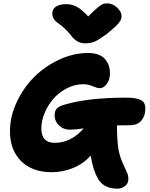

<svg xmlns="http://www.w3.org/2000/svg" viewBox="-20 -1027 904 1156"><path d="M625 -1006.8Q656.7 -1006.8 684.3 -981.9Q711.9 -957 711.9 -930.2Q711.9 -920.4 709.7 -913.3Q707.5 -906.2 699 -894Q690.4 -881.8 671.6 -864.3Q652.8 -846.7 622.1 -821.8Q576.7 -788.6 551.8 -777.3Q526.9 -766.1 491.2 -766.1Q441.4 -766.1 405.8 -815.9Q386.7 -840.8 364 -860.4Q341.3 -879.9 327.6 -888.9Q314 -897.9 304.4 -912.4Q294.9 -926.8 294.9 -946.8Q294.9 -972.7 317.1 -987.3Q339.4 -1002 379.9 -1002Q412.1 -1002 443.1 -985.6Q474.1 -969.2 511.2 -928.2Q547.4 -964.8 568.8 -982.2Q590.3 -999.5 600.3 -1003.2Q610.4 -1006.8 625 -1006.8ZM399.9 -246.1Q362.8 -246.1 335.9 -271.2Q309.1 -296.4 309.1 -333Q309.1 -359.9 322.3 -373.8Q335.4 -387.7 372.1 -397.9Q512.7 -439 738.8 -439Q786.1 -439 812 -430.9Q837.9 -422.9 846.4 -409.2Q855 -395.5 855 -371.1Q855 -329.6 831.3 -301.3Q807.6 -272.9 761.2 -272.9Q708 -272.9 684.1 -272Q684.6 -176.3 693.6 -126.2Q702.6 -76.2 727.1 -27.8Q744.1 9.3 748.5 21.7Q752.9 34.2 752.9 50.8Q752.9 78.1 732.2 93.5Q711.4 108.9 689 108.9Q647 108.9 618.4 95Q589.8 81.1 570.8 50.8Q555.2 23.4 544.9 -8.1Q534.7 -39.6 525.9 -90.8Q484.9 -42.5 421.9 -16.4Q358.9 9.8 292 9.8Q173.8 9.8 106.9 -57.1Q40 -124 40 -236.8Q40 -325.2 80.6 -412.1Q121.1 -499 185.8 -563.5Q250.5 -627.9 336.7 -668Q422.9 -708 509.8 -708Q577.1 -708 609.6 -674.1Q642.1 -640.1 642.1 -584Q642.1 -548.8 623.5 -522.5Q605 -496.1 580.1 -496.1Q565.9 -496.1 538.1 -508.1Q510.3 -520 481.9 -520Q430.7 -520 383.1 -495.6Q335.4 -471.2 302.2 -433.1Q269 -395 249 -347.4Q229 -299.8 229 -253.9Q229 -167 309.1 -167Q407.7 -167 483.9 -253.9Q430.7 -246.1 399.9 -246.1Z"/></svg>

Font: Shantell Sans Irregular
Style: Regular
Weight: 800
Designer: Stephen Nixon, Anya Danilova, Shantell Martin
Foundry: Arrow Type
Version: Version 1.006;[9816181b4]